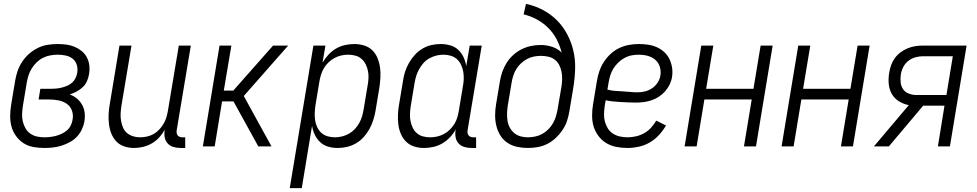

<svg xmlns="http://www.w3.org/2000/svg" viewBox="-20 -755 5040 990"><path d="M210 8Q180 8 152 3Q124 -2 101 -17Q78 -32 62 -54.5Q46 -77 39 -103.5Q32 -130 32.5 -159Q33 -188 38 -218L58 -338Q62 -363 70.5 -388Q79 -413 94 -436Q109 -459 130 -477.5Q151 -496 175.5 -508Q200 -520 226 -524Q252 -528 278 -528Q300 -528 322.5 -525Q345 -522 365 -513.5Q385 -505 401.5 -491.5Q418 -478 428 -459Q438 -440 440.5 -417.5Q443 -395 439 -372Q436 -354 428.5 -336.5Q421 -319 406.5 -305.5Q392 -292 375 -283Q358 -274 340 -268Q361 -260 377 -246.5Q393 -233 403.5 -214.5Q414 -196 416.5 -173.5Q419 -151 415 -128Q411 -106 401 -85.5Q391 -65 375 -48.5Q359 -32 338 -21Q317 -10 296 -3.5Q275 3 253 5.5Q231 8 210 8ZM210 -47Q225 -47 240.5 -49Q256 -51 270.5 -55Q285 -59 299.5 -66Q314 -73 326 -83.5Q338 -94 345 -108.5Q352 -123 354 -137Q359 -162 351 -184.5Q343 -207 324 -220Q305 -233 281.5 -237.5Q258 -242 234 -242H179L188 -297H243Q257 -297 271 -298.5Q285 -300 299 -303.5Q313 -307 327 -313Q341 -319 352 -329Q363 -339 369.5 -352.5Q376 -366 378 -379Q382 -400 376 -420Q370 -440 355 -452Q340 -464 319.5 -468.5Q299 -473 278 -473Q259 -473 239.5 -469.5Q220 -466 202 -457Q184 -448 169 -433.5Q154 -419 143.5 -402Q133 -385 127 -366Q121 -347 118 -329L98 -209Q95 -188 94 -168Q93 -148 97.5 -129Q102 -110 111.5 -93.5Q121 -77 136.5 -66Q152 -55 171 -51Q190 -47 210 -47Z M671 8Q645 8 621 0Q597 -8 580.5 -25Q564 -42 554.5 -65.5Q545 -89 542 -114Q539 -139 540 -165Q541 -191 546 -218L596 -520H658L606 -209Q603 -189 602 -170Q601 -151 604 -133Q607 -115 614 -98Q621 -81 634.5 -69.5Q648 -58 665.5 -52.5Q683 -47 702 -47Q720 -47 738 -51Q756 -55 772 -64Q788 -73 801 -87Q814 -101 823.5 -117Q833 -133 838 -150Q843 -167 846 -185L902 -520H964L891 -83Q890 -76 891 -69Q892 -62 896 -57Q900 -52 906.5 -49.5Q913 -47 921 -47H935V8H912Q893 8 875 3Q857 -2 845 -15Q833 -28 829.5 -46Q826 -64 829 -83L830 -87Q818 -65 801 -46.5Q784 -28 762.5 -15.5Q741 -3 717.5 2.5Q694 8 671 8Z M1026 0 1112 -520H1173L1134 -288H1183L1388 -520H1466L1413 -460L1237 -260L1380 0H1312L1184 -232H1125L1087 0Z M1474 215 1596 -520H1658L1643 -432Q1656 -454 1673.5 -473Q1691 -492 1712.5 -504.5Q1734 -517 1758.5 -522.5Q1783 -528 1806 -528Q1833 -528 1857.5 -520.5Q1882 -513 1899.5 -496Q1917 -479 1926.5 -455.5Q1936 -432 1939.5 -407Q1943 -382 1941.5 -355.5Q1940 -329 1936 -302L1916 -182Q1912 -159 1904.5 -135.5Q1897 -112 1885 -90Q1873 -68 1855.5 -48.5Q1838 -29 1815.5 -16Q1793 -3 1769 2.5Q1745 8 1721 8Q1695 8 1671.5 1Q1648 -6 1631 -22Q1614 -38 1603.5 -59.5Q1593 -81 1589 -106L1536 215ZM1707 -47Q1725 -47 1743.5 -51.5Q1762 -56 1779 -65.5Q1796 -75 1809.5 -89.5Q1823 -104 1832.5 -121Q1842 -138 1847 -155.5Q1852 -173 1855 -191L1875 -311Q1879 -331 1880 -350.5Q1881 -370 1877.5 -388Q1874 -406 1866 -422.5Q1858 -439 1844.5 -451Q1831 -463 1813 -468Q1795 -473 1775 -473Q1757 -473 1739.5 -469Q1722 -465 1705 -456Q1688 -447 1674 -433.5Q1660 -420 1650.5 -404Q1641 -388 1635.5 -370.5Q1630 -353 1627 -335L1607 -215Q1604 -195 1603 -175.5Q1602 -156 1604.5 -137Q1607 -118 1615 -100.5Q1623 -83 1636.5 -70.5Q1650 -58 1668.5 -52.5Q1687 -47 1707 -47Z M2167 8Q2140 8 2116 0.5Q2092 -7 2074.5 -24Q2057 -41 2047 -64.5Q2037 -88 2034 -113Q2031 -138 2032 -164.5Q2033 -191 2038 -218L2058 -338Q2061 -361 2068.5 -384.5Q2076 -408 2088.5 -430Q2101 -452 2118.5 -471.5Q2136 -491 2158 -504Q2180 -517 2204 -522.5Q2228 -528 2252 -528Q2278 -528 2302 -521Q2326 -514 2343 -498Q2360 -482 2370 -460.5Q2380 -439 2384 -414L2402 -520H2464L2391 -83Q2390 -76 2391 -69Q2392 -62 2396 -57Q2400 -52 2406.5 -49.5Q2413 -47 2421 -47H2435V8H2412Q2393 8 2375 3Q2357 -2 2345 -15Q2333 -28 2329.5 -46Q2326 -64 2329 -83L2330 -88Q2318 -66 2300 -47Q2282 -28 2260.5 -15.5Q2239 -3 2214.5 2.5Q2190 8 2167 8ZM2198 -47Q2216 -47 2234 -51Q2252 -55 2269 -64Q2286 -73 2299.5 -86.5Q2313 -100 2323 -116Q2333 -132 2338 -149.5Q2343 -167 2346 -185L2366 -305Q2370 -325 2371 -344.5Q2372 -364 2369 -383Q2366 -402 2358 -419.5Q2350 -437 2336.5 -449.5Q2323 -462 2304.5 -467.5Q2286 -473 2266 -473Q2248 -473 2230 -468.5Q2212 -464 2194.5 -454.5Q2177 -445 2164 -430.5Q2151 -416 2141.5 -399Q2132 -382 2126.5 -364.5Q2121 -347 2118 -329L2098 -209Q2095 -189 2094 -169.5Q2093 -150 2096.5 -132Q2100 -114 2107.5 -97.5Q2115 -81 2128.5 -69Q2142 -57 2160 -52Q2178 -47 2198 -47Z M2702 8Q2673 8 2645.5 2Q2618 -4 2596 -19Q2574 -34 2560 -56.5Q2546 -79 2539.5 -105.5Q2533 -132 2533 -160.5Q2533 -189 2538 -218L2558 -338Q2562 -362 2570.5 -386Q2579 -410 2593 -432Q2607 -454 2627 -472Q2647 -490 2670.5 -501.5Q2694 -513 2718.5 -518Q2743 -523 2768 -523Q2799 -523 2827.5 -513.5Q2856 -504 2876 -484Q2867 -520 2850 -552.5Q2833 -585 2807.5 -610.5Q2782 -636 2749.5 -654Q2717 -672 2680 -681L2692 -735Q2739 -725 2779.5 -703.5Q2820 -682 2851.5 -650.5Q2883 -619 2904.5 -578.5Q2926 -538 2936.5 -493Q2947 -448 2945.5 -399.5Q2944 -351 2936 -302L2916 -182Q2912 -157 2904 -132.5Q2896 -108 2881 -85.5Q2866 -63 2846 -44Q2826 -25 2802 -13Q2778 -1 2752.5 3.5Q2727 8 2702 8ZM2702 -47Q2720 -47 2739.5 -51Q2759 -55 2776 -64.5Q2793 -74 2807.5 -88.5Q2822 -103 2831.5 -120Q2841 -137 2846.5 -155Q2852 -173 2855 -191L2875 -308Q2878 -327 2878.5 -346.5Q2879 -366 2875.5 -384.5Q2872 -403 2863.5 -419.5Q2855 -436 2841 -447Q2827 -458 2808 -462.5Q2789 -467 2769 -467Q2752 -467 2733.5 -463.5Q2715 -460 2698 -451Q2681 -442 2666.5 -428.5Q2652 -415 2642 -398.5Q2632 -382 2626.5 -364.5Q2621 -347 2618 -329L2598 -209Q2595 -189 2594.5 -169.5Q2594 -150 2597 -131.5Q2600 -113 2609 -96.5Q2618 -80 2632 -68.5Q2646 -57 2664 -52Q2682 -47 2702 -47Z M3216 8Q3186 8 3158 2.5Q3130 -3 3106.5 -17Q3083 -31 3066 -53.5Q3049 -76 3041 -102.5Q3033 -129 3033 -158.5Q3033 -188 3038 -218L3058 -338Q3062 -363 3070.5 -388Q3079 -413 3093.5 -435.5Q3108 -458 3128.5 -477Q3149 -496 3173.5 -507.5Q3198 -519 3223.5 -523.5Q3249 -528 3274 -528Q3298 -528 3322 -524.5Q3346 -521 3367 -511.5Q3388 -502 3405 -486.5Q3422 -471 3432 -450Q3442 -429 3445.5 -405.5Q3449 -382 3445 -357Q3442 -338 3432.5 -318.5Q3423 -299 3408.5 -283Q3394 -267 3376 -255.5Q3358 -244 3338 -237.5Q3318 -231 3298 -228.5Q3278 -226 3258 -226Q3238 -226 3218.5 -227Q3199 -228 3179.5 -229Q3160 -230 3140.5 -232Q3121 -234 3103 -238L3098 -209Q3095 -188 3094.5 -167.5Q3094 -147 3099 -128Q3104 -109 3114 -93Q3124 -77 3140 -66.5Q3156 -56 3175.5 -51.5Q3195 -47 3216 -47Q3237 -47 3259 -52Q3281 -57 3301 -68Q3321 -79 3336.5 -96Q3352 -113 3364 -133L3414 -108Q3399 -82 3378 -59Q3357 -36 3330.5 -20.5Q3304 -5 3274 1.5Q3244 8 3216 8ZM3267 -279Q3286 -279 3305 -283.5Q3324 -288 3341.5 -299.5Q3359 -311 3370.5 -328.5Q3382 -346 3385 -365Q3389 -389 3382 -411Q3375 -433 3358.5 -447Q3342 -461 3320 -467Q3298 -473 3274 -473Q3256 -473 3237 -469.5Q3218 -466 3200.5 -456.5Q3183 -447 3168 -432.5Q3153 -418 3142.5 -401Q3132 -384 3126.5 -365.5Q3121 -347 3118 -329L3112 -293Q3130 -288 3149.5 -286.5Q3169 -285 3189 -284Q3209 -283 3228 -281Q3247 -279 3267 -279Z M3510 0 3596 -520H3658L3621 -297H3865L3902 -520H3964L3878 0H3816L3856 -242H3612L3572 0Z M4010 0 4096 -520H4158L4121 -297H4365L4402 -520H4464L4378 0H4316L4356 -242H4112L4072 0Z M4486 0 4666 -213Q4639 -218 4615.5 -232.5Q4592 -247 4578.5 -270.5Q4565 -294 4562.5 -322.5Q4560 -351 4565 -380Q4568 -400 4575 -419.5Q4582 -439 4594.5 -456Q4607 -473 4624 -485.5Q4641 -498 4660.5 -506Q4680 -514 4699.5 -517Q4719 -520 4739 -520H4964L4878 0H4816L4850 -210H4740L4671 -128L4563 0ZM4860 -265 4893 -465H4739Q4720 -465 4700 -459.5Q4680 -454 4663.5 -441Q4647 -428 4637.5 -409.5Q4628 -391 4625 -371Q4622 -351 4624 -330.5Q4626 -310 4637 -294.5Q4648 -279 4667 -272Q4686 -265 4706 -265Z"/></svg>

Font: Iosevka Curly Light
Style: Italic
Weight: 300
Italic angle: -9°
Monospace: yes
Designer: Belleve Invis
Foundry: Belleve Invis
Version: Version 22.1.2; ttfautohint (v1.8.4)